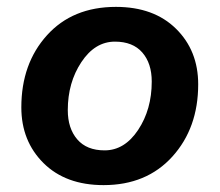

<svg xmlns="http://www.w3.org/2000/svg" viewBox="-20 -529 638 558"><path d="M281 9Q171 9 106.5 -55Q42 -119 42 -217Q42 -344 116.5 -426.5Q191 -509 317 -509Q427 -509 491.5 -445.5Q556 -382 556 -284Q556 -157 481 -74Q406 9 281 9ZM284 -92Q342 -92 381.5 -151.5Q421 -211 421 -292Q421 -345 393.5 -376.5Q366 -408 314 -408Q256 -408 216.5 -348.5Q177 -289 177 -209Q177 -156 204.5 -124Q232 -92 284 -92Z"/></svg>

Font: Elaine Sans SemiBold
Style: Italic
Weight: 600
Italic angle: -13°
Designer: Wei Huang
Foundry: Wei Huang
Version: Version 2.001;December 24, 2019;FontCreator 12.0.0.2547 64-b